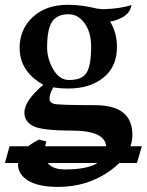

<svg xmlns="http://www.w3.org/2000/svg" viewBox="-22 -502 602 784"><path d="M259.8 -175.3Q313.5 -175.3 331.8 -205.3Q350.1 -235.4 350.1 -312Q350.1 -369.6 323.7 -406.7Q297.4 -443.8 257.8 -443.8Q211.4 -443.8 190.9 -413.6Q170.4 -383.3 170.4 -308.6Q170.4 -261.7 195.6 -218.5Q220.7 -175.3 259.8 -175.3ZM215.3 261.2Q135.7 261.2 93.5 235.8Q51.3 210.4 51.3 167Q51.3 111.8 136.7 67.9L167.5 75.7Q160.2 96.7 160.2 125.5Q160.2 154.3 181.2 172.1Q202.1 189.9 243.2 189.9Q411.6 189.9 411.6 100.1Q411.6 31.2 270.5 31.2Q149.4 31.2 113.5 12.7Q77.6 -5.9 77.6 -42Q77.6 -90.3 154.8 -155.8Q58.1 -210.4 58.1 -306.6Q58.1 -381.8 111.6 -432.1Q165 -482.4 255.9 -482.4Q311 -482.4 372.1 -467.3Q389.2 -464.4 403.3 -464.4Q473.1 -467.3 515.1 -481.4Q508.8 -447.3 477.1 -430.9Q445.3 -414.6 427.2 -414.6Q455.6 -369.1 455.6 -310.1Q455.6 -229.5 400.4 -185.1Q345.2 -140.6 258.3 -140.6Q220.2 -140.6 195.8 -145.5Q180.2 -119.6 180.2 -98.6Q180.2 -83.5 197.8 -78.1Q215.3 -72.8 366.9 -72.5Q518.6 -72.3 518.6 48.3Q518.6 130.4 426.8 195.8Q335 261.2 215.3 261.2ZM537.1 163.6H-2L17.1 95.2H557.1Z"/></svg>

Font: Kelvinch
Style: Bold
Weight: 700
Designer: Paul James Miller
Foundry: High-Logic / Made with FontCreator
Version: Version 3.501;March 28, 2021;FontCreator 13.0.0.2683 64-bit